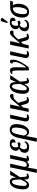

<svg xmlns="http://www.w3.org/2000/svg" viewBox="2214 -3064 1084 5552"><g transform="rotate(-90 2756.0 -288.0)"><path d="M179 10Q134 10 103.5 -17Q73 -44 61.5 -102.5Q50 -161 63 -257Q84 -402 141.5 -474Q199 -546 278 -546Q310 -546 336.5 -532Q363 -518 379 -481Q395 -444 396 -375H401L474 -536H597L407 -251Q414 -167 419 -124Q424 -81 432 -65.5Q440 -50 454 -50Q463 -50 476.5 -55Q490 -60 500 -66L515 -26Q497 -15 471 -4Q445 7 417 7Q374 7 358 -22Q342 -51 340 -125H335Q317 -90 296.5 -59Q276 -28 248 -9Q220 10 179 10ZM207 -55Q230 -55 250 -73.5Q270 -92 286.5 -121.5Q303 -151 316.5 -183.5Q330 -216 342 -242Q340 -370 327.5 -426.5Q315 -483 275 -483Q196 -483 165 -266Q150 -156 159 -105.5Q168 -55 207 -55Z M531 234 607 -112 692 -536H800L716 -166Q706 -119 714 -87Q722 -55 765 -55Q807 -55 835.5 -92Q864 -129 876 -191L946 -536H1054L960 -122Q952 -85 955 -67.5Q958 -50 975 -50Q984 -50 996.5 -54.5Q1009 -59 1021 -66L1034 -26Q1008 -11 983 -2Q958 7 933 7Q895 7 875.5 -9.5Q856 -26 859 -66H857Q839 -29 809.5 -9.5Q780 10 747 10Q697 10 689 -35H687L639 234Z M1270 10Q1180 10 1142 -32.5Q1104 -75 1115 -139Q1124 -197 1158 -229.5Q1192 -262 1232 -276L1233 -279Q1199 -293 1182.5 -323Q1166 -353 1173 -400Q1182 -448 1211.5 -480.5Q1241 -513 1284 -529.5Q1327 -546 1376 -546Q1431 -546 1460.5 -531.5Q1490 -517 1499 -494Q1508 -471 1504 -446Q1499 -420 1479 -401Q1459 -382 1407 -382Q1416 -430 1409.5 -463Q1403 -496 1363 -496Q1331 -496 1306 -472Q1281 -448 1273 -402Q1266 -362 1274 -333.5Q1282 -305 1296 -301Q1325 -308 1352 -313.5Q1379 -319 1404 -319Q1409 -315 1413.5 -306Q1418 -297 1416 -281Q1413 -263 1397.5 -250Q1382 -237 1362 -237Q1345 -237 1326.5 -242.5Q1308 -248 1281 -259Q1269 -250 1247 -225.5Q1225 -201 1216 -153Q1209 -112 1227 -80Q1245 -48 1300 -48Q1339 -48 1371.5 -67.5Q1404 -87 1430 -130Q1436 -125 1440.5 -115.5Q1445 -106 1442 -92Q1435 -52 1392.5 -21Q1350 10 1270 10Z M1544 -290Q1569 -411 1626.5 -479Q1684 -547 1782 -547Q1879 -547 1917.5 -477.5Q1956 -408 1937 -275Q1924 -178 1890 -115Q1856 -52 1810.5 -20.5Q1765 11 1715 11Q1678 11 1645.5 -10Q1613 -31 1600 -79H1598L1539 234H1431L1498 -72ZM1700 -47Q1728 -47 1755 -69Q1782 -91 1803 -141Q1824 -191 1836 -276Q1851 -382 1837 -437Q1823 -492 1769 -492Q1717 -492 1690 -440.5Q1663 -389 1646 -304L1611 -142Q1623 -99 1645.5 -73Q1668 -47 1700 -47Z M2123 10Q2064 10 2037.5 -22.5Q2011 -55 2026 -131L2108 -536H2216L2124 -124Q2114 -81 2124 -64.5Q2134 -48 2158 -48Q2173 -48 2185 -51.5Q2197 -55 2213 -63L2225 -23Q2203 -9 2178 0.5Q2153 10 2123 10Z M2295 0 2403 -536H2511L2446 -247L2589 -416Q2626 -459 2652.5 -486.5Q2679 -514 2703.5 -527.5Q2728 -541 2756 -541Q2799 -541 2808.5 -515Q2818 -489 2809 -445Q2771 -444 2745 -442Q2719 -440 2699 -432.5Q2679 -425 2660 -410Q2641 -395 2616 -368L2559 -306L2621 -93Q2628 -71 2640.5 -60.5Q2653 -50 2668 -50Q2679 -50 2689.5 -54Q2700 -58 2715 -66L2727 -26Q2708 -14 2682.5 -3.5Q2657 7 2625 7Q2580 7 2558 -14.5Q2536 -36 2521 -90L2485 -225L2426 -161L2390 0Z M2942 10Q2897 10 2866.5 -17Q2836 -44 2824.5 -102.5Q2813 -161 2826 -257Q2847 -402 2904.5 -474Q2962 -546 3041 -546Q3073 -546 3099.5 -532Q3126 -518 3142 -481Q3158 -444 3159 -375H3164L3237 -536H3360L3170 -251Q3177 -167 3182 -124Q3187 -81 3195 -65.5Q3203 -50 3217 -50Q3226 -50 3239.5 -55Q3253 -60 3263 -66L3278 -26Q3260 -15 3234 -4Q3208 7 3180 7Q3137 7 3121 -22Q3105 -51 3103 -125H3098Q3080 -90 3059.5 -59Q3039 -28 3011 -9Q2983 10 2942 10ZM2970 -55Q2993 -55 3013 -73.5Q3033 -92 3049.5 -121.5Q3066 -151 3079.5 -183.5Q3093 -216 3105 -242Q3103 -370 3090.5 -426.5Q3078 -483 3038 -483Q2959 -483 2928 -266Q2913 -156 2922 -105.5Q2931 -55 2970 -55Z M3396 -506Q3442 -540 3500 -540Q3537 -540 3556.5 -520.5Q3576 -501 3582.5 -450Q3589 -399 3587.5 -306.5Q3586 -214 3583 -68H3585Q3615 -105 3643 -149Q3671 -193 3693 -238.5Q3715 -284 3727.5 -326Q3740 -368 3740 -400Q3740 -437 3727 -453.5Q3714 -470 3693 -469Q3695 -506 3712 -524.5Q3729 -543 3754 -543Q3779 -543 3793.5 -523Q3808 -503 3808 -458Q3808 -398 3785 -333Q3762 -268 3726.5 -205Q3691 -142 3653.5 -89Q3616 -36 3586 -1L3496 9Q3495 -124 3495 -212Q3495 -300 3493.5 -353.5Q3492 -407 3487 -433.5Q3482 -460 3473.5 -468.5Q3465 -477 3450 -477Q3429 -477 3406 -463Z M3957 10Q3898 10 3871.5 -22.5Q3845 -55 3860 -131L3942 -536H4050L3958 -124Q3948 -81 3958 -64.5Q3968 -48 3992 -48Q4007 -48 4019 -51.5Q4031 -55 4047 -63L4059 -23Q4037 -9 4012 0.5Q3987 10 3957 10Z M4129 0 4237 -536H4345L4280 -247L4423 -416Q4460 -459 4486.5 -486.5Q4513 -514 4537.5 -527.5Q4562 -541 4590 -541Q4633 -541 4642.5 -515Q4652 -489 4643 -445Q4605 -444 4579 -442Q4553 -440 4533 -432.5Q4513 -425 4494 -410Q4475 -395 4450 -368L4393 -306L4455 -93Q4462 -71 4474.5 -60.5Q4487 -50 4502 -50Q4513 -50 4523.5 -54Q4534 -58 4549 -66L4561 -26Q4542 -14 4516.5 -3.5Q4491 7 4459 7Q4414 7 4392 -14.5Q4370 -36 4355 -90L4319 -225L4260 -161L4224 0Z M4785 10Q4695 10 4657 -32.5Q4619 -75 4630 -139Q4639 -197 4673 -229.5Q4707 -262 4747 -276L4748 -279Q4714 -293 4697.5 -323Q4681 -353 4688 -400Q4697 -448 4726.5 -480.5Q4756 -513 4799 -529.5Q4842 -546 4891 -546Q4946 -546 4975.5 -531.5Q5005 -517 5014 -494Q5023 -471 5019 -446Q5014 -420 4994 -401Q4974 -382 4922 -382Q4931 -430 4924.5 -463Q4918 -496 4878 -496Q4846 -496 4821 -472Q4796 -448 4788 -402Q4781 -362 4789 -333.5Q4797 -305 4811 -301Q4840 -308 4867 -313.5Q4894 -319 4919 -319Q4924 -315 4928.5 -306Q4933 -297 4931 -281Q4928 -263 4912.5 -250Q4897 -237 4877 -237Q4860 -237 4841.5 -242.5Q4823 -248 4796 -259Q4784 -250 4762 -225.5Q4740 -201 4731 -153Q4724 -112 4742 -80Q4760 -48 4815 -48Q4854 -48 4886.5 -67.5Q4919 -87 4945 -130Q4951 -125 4955.5 -115.5Q4960 -106 4957 -92Q4950 -52 4907.5 -21Q4865 10 4785 10ZM4897 -605 4865 -620 4911 -775Q4919 -802 4938 -807.5Q4957 -813 4978.5 -803.5Q5000 -794 5017 -775L5016 -763Z M5185 10Q5092 10 5052 -59Q5012 -128 5028 -247Q5048 -394 5128 -465Q5208 -536 5325 -536H5512L5485 -457H5378Q5404 -418 5417 -366.5Q5430 -315 5419 -236Q5410 -167 5380.5 -111.5Q5351 -56 5302.5 -23Q5254 10 5185 10ZM5195 -43Q5242 -43 5273.5 -92Q5305 -141 5318 -232Q5329 -311 5323.5 -372Q5318 -433 5309 -457H5291Q5254 -457 5221 -437Q5188 -417 5163.5 -370Q5139 -323 5127 -242Q5115 -150 5130 -96.5Q5145 -43 5195 -43Z"/></g></svg>

Font: Noto Serif ExtraCondensed Medium
Style: Italic
Weight: 500
Width: 2
Italic angle: -12°
Designer: Monotype Design Team
Foundry: Monotype Imaging Inc.
Version: Version 2.013; ttfautohint (v1.8.4.7-5d5b)